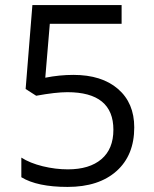

<svg xmlns="http://www.w3.org/2000/svg" viewBox="-20 -734 612 764"><path d="M272 -436Q384.8 -436 449.5 -380.1Q514.2 -324.2 514.2 -227.1Q514.2 -116.2 443.6 -53.2Q373 9.8 249 9.8Q128.4 9.8 64.9 -28.8V-106.9Q99.1 -85 149.9 -72.5Q200.7 -60.1 250 -60.1Q335.9 -60.1 383.5 -100.6Q431.2 -141.1 431.2 -217.8Q431.2 -367.2 248 -367.2Q201.7 -367.2 124 -353L82 -379.9L108.9 -713.9H463.9V-639.2H178.2L160.2 -424.8Q216.3 -436 272 -436Z"/></svg>

Font: QFn2     
Style: Regular
Weight: 400
Foundry: Ascender Corporation
Version: Version 1.10